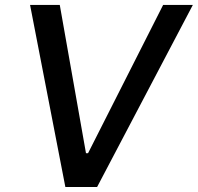

<svg xmlns="http://www.w3.org/2000/svg" viewBox="-20 -747 790 767"><path d="M218.8 -727.3 323.5 -134.9H331.7L631.7 -727.3H750.4L367.9 0H241.1L100.1 -727.3Z"/></svg>

Font: Inter UI Medium
Style: Italic
Weight: 500
Italic angle: 9.39999°
Designer: Rasmus Andersson
Foundry: rsms
Version: 3.2;8d6f07862